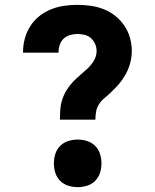

<svg xmlns="http://www.w3.org/2000/svg" viewBox="-20 -763 640 791"><path d="M227 -270Q227 -291 228.5 -312Q230 -333 236.5 -353Q243 -373 254 -391Q265 -409 279 -424Q293 -439 309 -452.5Q325 -466 340.5 -480.5Q356 -495 367 -513.5Q378 -532 378 -553Q378 -567 372 -581.5Q366 -596 354.5 -606Q343 -616 328.5 -619.5Q314 -623 299 -623Q283 -623 268 -618.5Q253 -614 242 -603.5Q231 -593 226 -578Q221 -563 221 -548Q221 -547 221 -547Q221 -547 221 -546H75Q75 -547 75 -548Q75 -549 75 -550Q75 -578 82.5 -605Q90 -632 105 -655.5Q120 -679 142 -696.5Q164 -714 190 -724.5Q216 -735 243.5 -739Q271 -743 299 -743Q326 -743 354 -739Q382 -735 407.5 -725Q433 -715 455 -697.5Q477 -680 492.5 -657Q508 -634 515.5 -607Q523 -580 523 -553Q523 -536 520 -519.5Q517 -503 511.5 -487.5Q506 -472 498 -457.5Q490 -443 480 -429.5Q470 -416 458.5 -404Q447 -392 435 -380.5Q423 -369 410 -358.5Q397 -348 388 -334Q379 -320 376 -303.5Q373 -287 373 -270ZM300 8Q280 8 261 2Q242 -4 228 -18Q214 -32 208 -51Q202 -70 202 -90Q202 -110 208 -129Q214 -148 228 -162Q242 -176 261 -182Q280 -188 300 -188Q320 -188 339 -182Q358 -176 372 -162Q386 -148 392 -129Q398 -110 398 -90Q398 -70 392 -51Q386 -32 372 -18Q358 -4 339 2Q320 8 300 8Z"/></svg>

Font: Iosevka Custom Heavy Extended
Style: Regular
Weight: 900
Width: 7
Monospace: yes
Designer: Belleve Invis
Foundry: Belleve Invis
Version: Version 11.2.4; ttfautohint (v1.8.4)